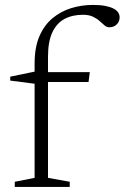

<svg xmlns="http://www.w3.org/2000/svg" viewBox="-20 -740 494 760"><path d="M140.5 -415.5 117.5 -408.5 20.5 -421V-436.5L124.5 -458L140 -454.5H335.5L330.5 -415.5ZM170 -36 256 -20.5V0H38.5V-20.5L117 -36V-489Q117 -552.5 136 -596.5Q155 -640.5 187.8 -667.8Q220.5 -695 261.8 -707.8Q303 -720.5 348 -720.5Q377 -720.5 397 -716.5Q417 -712.5 429.5 -706Q442 -699.5 447.8 -690.5Q453.5 -681.5 453.5 -671.5Q453.5 -654.5 442 -643.2Q430.5 -632 412.5 -632Q402.5 -632 393.8 -639.5Q385 -647 374.2 -656.8Q363.5 -666.5 347.8 -674Q332 -681.5 308 -681.5Q266 -681.5 235 -664.8Q204 -648 187 -611.5Q170 -575 170 -515.5Z"/></svg>

Font: Newsreader Light
Style: Regular
Weight: 300
Designer: Hugues Gentile
Foundry: Production Type
Version: Version 1.003